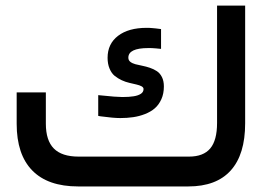

<svg xmlns="http://www.w3.org/2000/svg" viewBox="-20 -671 962 691"><path d="M420.4 -321.8Q444.8 -321.8 461.2 -324.5Q477.5 -327.1 487.1 -333.5Q496.6 -339.8 496.6 -350.6Q496.6 -356.4 489.5 -360.4Q482.4 -364.3 470.9 -366.9Q459.5 -369.6 445.6 -372.8Q431.6 -376 418 -382.3Q404.3 -388.7 392.8 -397.9Q381.3 -407.2 374.3 -424.1Q367.2 -440.9 367.2 -462.9Q367.2 -513.2 404.8 -542Q442.4 -570.8 507.8 -570.8Q513.2 -570.8 518.6 -570.6Q523.9 -570.3 529.3 -569.8Q534.7 -569.3 540 -568.8Q545.4 -568.4 551.3 -567.4L559.6 -566.4V-557.6V-505.9V-495.1L548.8 -496.1Q545.4 -496.6 542 -496.8Q538.6 -497.1 534.9 -497.3Q531.2 -497.6 527.8 -497.8Q524.4 -498 520.8 -498Q517.1 -498 513.7 -498Q441.9 -498 441.9 -463.4Q441.9 -454.1 449 -448.5Q456.1 -442.9 467.3 -439.9Q478.5 -437 492.2 -434.3Q505.9 -431.6 519.5 -427Q533.2 -422.4 544.4 -415Q555.7 -407.7 562.7 -393.8Q569.8 -379.9 569.8 -359.9Q569.8 -334 560.8 -314Q551.8 -293.9 537.1 -281.2Q522.5 -268.6 501.7 -260.5Q481 -252.4 459.2 -249.3Q437.5 -246.1 413.1 -246.1Q387.7 -246.1 341.8 -252.4L333.5 -253.9V-262.2V-317.9V-328.6L344.2 -327.6Q398.4 -321.8 420.4 -321.8ZM262.7 -107.4H660.2Q711.9 -107.4 736.6 -136.7Q761.2 -166 761.2 -228.5V-641.1V-650.9H771H852.5H862.3V-641.1V-227.1Q862.3 -115.2 810.5 -57.6Q758.8 0 657.7 0H261.2Q152.3 0 96.2 -57.4Q40 -114.7 40 -225.6V-328.6V-338.4H49.8H135.3H145V-328.6V-226.1Q145 -165.5 173.8 -136.5Q202.6 -107.4 262.7 -107.4Z"/></svg>

Font: Shabnam Medium WOL
Style: Medium-WOL
Weight: 500
Foundry: DejaVu fonts team - Redesigned by Saber Rastikerdar - Based on Vazir font
Version: Version 5.0.0